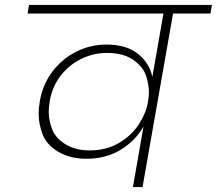

<svg xmlns="http://www.w3.org/2000/svg" viewBox="-20 -760 881 780"><path d="M841 -740 835 -705H683L559 0H520L563 -246Q530 -188 470 -151.5Q410 -115 331 -115Q264 -115 216.5 -143.5Q169 -172 153 -214.5Q137 -257 137 -296Q137 -322 142 -350Q154 -418 193.5 -470Q233 -522 290.5 -550.5Q348 -579 413 -579Q492 -579 539 -542.5Q586 -506 599 -448L644 -705H92L98 -740ZM344 -149Q411 -149 462 -178.5Q513 -208 543 -253.5Q573 -299 581 -345V-346Q585 -366 585 -385Q585 -414 574 -450.5Q563 -487 522.5 -516Q482 -545 414 -545Q360 -545 310.5 -521Q261 -497 226.5 -452.5Q192 -408 182 -349Q178 -325 178 -304Q178 -270 192.5 -233.5Q207 -197 247.5 -173Q288 -149 344 -149Z"/></svg>

Font: Fz Poppins ExtLt
Style: Italic
Weight: 200
Italic angle: -10°
Designer: Ninad Kale (Devanagari), Jonny Pinhorn (Latin)
Foundry: Indian Type Foundry
Version: Vit hóa bi Vntype.Com & FontZin.Com